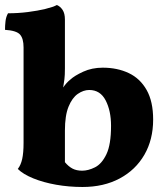

<svg xmlns="http://www.w3.org/2000/svg" viewBox="-21 -737 663 766"><path d="M308 9Q254 9 203 0Q152 -9 111.5 -25.5Q71 -42 50 -63Q62 -78 67.5 -102.5Q73 -127 73 -167V-548Q73 -583 59 -599Q45 -615 -1 -618Q-1 -635 1 -652.5Q3 -670 11 -684Q51 -684 90.5 -689Q130 -694 160.5 -701.5Q191 -709 206 -717Q220 -711 229 -697Q238 -683 238 -659V-464Q238 -437 236 -421Q234 -405 231 -388Q244 -407 259 -419Q276 -435 311 -451Q346 -467 389 -467Q447 -467 492.5 -445.5Q538 -424 564 -378Q590 -332 590 -260Q590 -180 555 -119.5Q520 -59 456.5 -25Q393 9 308 9ZM238 -216V-90Q252 -73 268 -64.5Q284 -56 307 -56Q331 -56 358 -69.5Q385 -83 403.5 -121.5Q422 -160 422 -235Q422 -295 400.5 -336.5Q379 -378 335 -378Q312 -378 289.5 -362.5Q267 -347 252.5 -311.5Q238 -276 238 -216Z"/></svg>

Font: Vollkorn ExtraBold
Style: Regular
Weight: 800
Designer: Friedrich Althausen
Foundry: Friedrich Althausen
Version: Version 5.000; ttfautohint (v1.8.3)